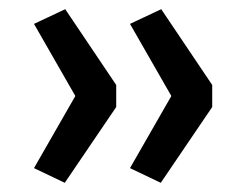

<svg xmlns="http://www.w3.org/2000/svg" viewBox="-20 -477 544 418"><path d="M121 -79 54 -111 144 -268 54 -425 122 -457 233 -292V-244ZM330 -79 263 -111 353 -268 263 -425 331 -457 442 -292V-244Z"/></svg>

Font: Nunito Sans 10pt SemiExpanded Medium
Style: Regular
Weight: 500
Width: 6
Designer: Vernon Adams
Foundry: Vernon Adams
Version: Version 3.101;gftools[0.9.27]